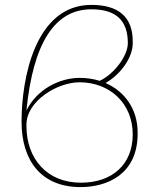

<svg xmlns="http://www.w3.org/2000/svg" viewBox="-20 -754 648 784"><path d="M88 -245C88 -341 213 -418 305 -418C427 -418 522 -333 522 -205C522 -84 440 -8 310 -8C171 -8 88 -107 88 -239ZM353 -716C452 -716 502 -672 502 -578C502 -523 442 -449 387 -424C361 -432 334 -436 305 -436C224 -436 131 -390 88 -303C115 -577 203 -716 353 -716ZM411 -415C474 -451 522 -520 522 -577V-585C522 -684 465 -734 353 -734C123 -734 68 -432 68 -257C68 -95 151 10 309 10C416 10 542 -41 542 -208V-213C542 -309 489 -381 411 -415Z"/></svg>

Font: Perun Thin
Style: Regular
Weight: 100
Foundry: Copyright (c) Stefan Peev, Context Ltd, 2016
Version: Version 1.089